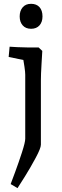

<svg xmlns="http://www.w3.org/2000/svg" viewBox="-20 -740 319 995"><path d="M200.2 -654.8Q200.2 -626 184.6 -608.4Q168.9 -590.8 141.1 -590.8Q113.3 -590.8 97.7 -608.4Q82 -626 82 -654.8Q82 -683.6 97.4 -701.9Q112.8 -720.2 141.1 -720.2Q168.9 -720.2 184.6 -703.1Q200.2 -686 200.2 -654.8ZM122.1 -494.1H180.2L199.2 -476.1Q198.2 -459 195.1 -406.5Q191.9 -354 191.9 -323.2V9.8Q191.9 27.8 165 77.9Q138.2 127.9 109.1 174.6Q80.1 221.2 70.8 234.9L35.2 213.9Q41 198.7 59.1 149.9Q77.1 101.1 94 49.1Q110.8 -2.9 110.8 -21V-117.2V-353Q110.8 -366.2 106.9 -393.1Q103 -419.9 101.1 -429.2L24.9 -444.8L29.8 -498Q42 -497.1 70.6 -495.6Q99.1 -494.1 122.1 -494.1Z"/></svg>

Font: Sura
Style: Regular
Weight: 400
Designer: Carolina Giovagnoli
Foundry: Huerta Tipografica
Version: Version 1.003;PS 001.002;hotconv 1.0.70;makeotf.lib2.5.58329